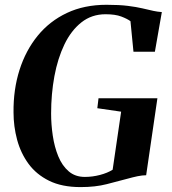

<svg xmlns="http://www.w3.org/2000/svg" viewBox="-20 -772 719 802"><path d="M316.5 9.5Q238.5 9.5 185 -17Q131.5 -43.5 99 -88Q66.5 -132.5 51.5 -188.2Q36.5 -244 36.5 -302.5Q35.5 -398 61.5 -479.8Q87.5 -561.5 137.5 -622.8Q187.5 -684 259.8 -718Q332 -752 425 -752Q478 -752 514 -747.5Q550 -743 575.2 -737Q600.5 -731 621 -726.5Q629.5 -725 637.8 -723.5Q646 -722 656 -721.5L627 -556H537.5L525 -683.5Q511.5 -693.5 486.5 -703Q461.5 -712.5 421 -712.5Q363 -712.5 320 -678.5Q277 -644.5 249 -586.2Q221 -528 207.2 -453.5Q193.5 -379 193.5 -298Q193.5 -252 200.5 -205Q207.5 -158 223.5 -119Q239.5 -80 266.8 -56.5Q294 -33 334.5 -33Q366 -33 397.5 -41.2Q429 -49.5 450.5 -63L486 -305.5L386.5 -320L391.5 -361.5H637.5L590.5 -40Q574.5 -40 554.2 -35.8Q534 -31.5 512.5 -25.5Q473.5 -15 426 -2.8Q378.5 9.5 316.5 9.5Z"/></svg>

Font: Merriweather 96pt
Style: Bold Italic
Weight: 700
Italic angle: -7.8°
Version: Version 2.101